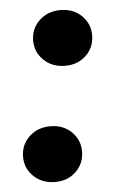

<svg xmlns="http://www.w3.org/2000/svg" viewBox="-44 -540 350 580"><g transform="rotate(-5 131.5 -250.0)"><path d="M100 8Q61 8 35.5 -16.5Q10 -41 10 -76Q10 -112 35.5 -136.5Q61 -161 100 -161Q139 -161 164 -136.5Q189 -112 189 -77Q189 -41 164 -16.5Q139 8 100 8ZM161 -339Q122 -339 96.5 -363.5Q71 -388 71 -423Q71 -459 96.5 -483.5Q122 -508 161 -508Q200 -508 225 -483.5Q250 -459 250 -424Q250 -388 225 -363.5Q200 -339 161 -339Z"/></g></svg>

Font: DM Sans 28pt Black
Style: Italic
Weight: 900
Italic angle: -10°
Version: Version 4.004;gftools[0.9.30]